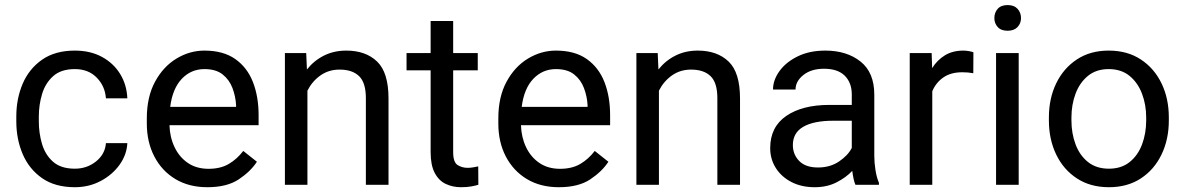

<svg xmlns="http://www.w3.org/2000/svg" viewBox="-20 -741 4752 770"><path d="M280.3 -64.5Q328.6 -64.5 365 -93.5Q401.4 -122.6 404.8 -167H490.7Q488.3 -120.1 459.2 -79.8Q430.2 -39.6 383.3 -14.9Q336.4 9.8 280.3 9.8Q200.7 9.8 148.7 -26.6Q96.7 -63 71 -123Q45.4 -183.1 45.4 -253.9V-274.4Q45.4 -345.2 71 -405.3Q96.7 -465.3 148.9 -501.7Q201.2 -538.1 280.3 -538.1Q342.3 -538.1 388.7 -512.9Q435.1 -487.8 461.7 -444.6Q488.3 -401.4 490.7 -346.7H404.8Q401.4 -395.5 367.9 -429.7Q334.5 -463.9 280.3 -463.9Q224.6 -463.9 193.1 -435.5Q161.6 -407.2 148.7 -363.8Q135.7 -320.3 135.7 -274.4V-253.9Q135.7 -207.5 148.4 -164.1Q161.1 -120.6 192.6 -92.5Q224.1 -64.5 280.3 -64.5Z M811.5 9.8Q737.8 9.8 683.3 -22.9Q628.9 -55.7 598.9 -113.5Q568.8 -171.4 568.8 -245.6V-266.1Q568.8 -352.5 601.8 -413.3Q634.8 -474.1 687.7 -506.1Q740.7 -538.1 799.8 -538.1Q875.5 -538.1 923.6 -504.2Q971.7 -470.2 994.4 -411.9Q1017.1 -353.5 1017.1 -279.3V-238.8H659.7Q661.1 -190.4 680.2 -150.6Q699.2 -110.8 733.6 -87.4Q768.1 -64 816.4 -64Q864.3 -64 897.5 -83.5Q930.7 -103 955.6 -135.7L1010.3 -92.3Q984.9 -53.2 937.5 -21.7Q890.1 9.8 811.5 9.8ZM799.8 -463.9Q746.1 -463.9 709 -424.8Q671.9 -385.7 662.6 -312.5H926.8V-319.3Q924.8 -354.5 912.4 -387.7Q899.9 -420.9 873 -442.4Q846.2 -463.9 799.8 -463.9Z M1341.8 -461.9Q1298.3 -461.9 1265.1 -438.5Q1231.9 -415 1212.9 -377.4V0H1122.6V-528.3H1208L1210.9 -462.4Q1239.3 -498 1279.3 -518.1Q1319.3 -538.1 1368.7 -538.1Q1446.8 -538.1 1492.4 -494.1Q1538.1 -450.2 1538.1 -346.2V0H1447.3V-347.2Q1447.3 -409.2 1420.2 -435.5Q1393.1 -461.9 1341.8 -461.9Z M1896 -528.3V-459H1797.4V-130.9Q1797.4 -90.3 1815.2 -79.1Q1833 -67.9 1855.5 -67.9Q1866.7 -67.9 1879.2 -70.1Q1891.6 -72.3 1897.9 -73.7L1898.4 0Q1887.7 3.4 1870.4 6.6Q1853 9.8 1828.6 9.8Q1795.4 9.8 1767.6 -3.4Q1739.7 -16.6 1723.4 -47.6Q1707 -78.6 1707 -131.3V-459H1610.4V-528.3H1707V-656.7H1797.4V-528.3Z M2221.2 9.8Q2147.5 9.8 2093 -22.9Q2038.6 -55.7 2008.5 -113.5Q1978.5 -171.4 1978.5 -245.6V-266.1Q1978.5 -352.5 2011.5 -413.3Q2044.4 -474.1 2097.4 -506.1Q2150.4 -538.1 2209.5 -538.1Q2285.2 -538.1 2333.3 -504.2Q2381.3 -470.2 2404.1 -411.9Q2426.8 -353.5 2426.8 -279.3V-238.8H2069.3Q2070.8 -190.4 2089.8 -150.6Q2108.9 -110.8 2143.3 -87.4Q2177.7 -64 2226.1 -64Q2273.9 -64 2307.1 -83.5Q2340.3 -103 2365.2 -135.7L2419.9 -92.3Q2394.5 -53.2 2347.2 -21.7Q2299.8 9.8 2221.2 9.8ZM2209.5 -463.9Q2155.8 -463.9 2118.7 -424.8Q2081.5 -385.7 2072.3 -312.5H2336.4V-319.3Q2334.5 -354.5 2322 -387.7Q2309.6 -420.9 2282.7 -442.4Q2255.9 -463.9 2209.5 -463.9Z M2751.5 -461.9Q2708 -461.9 2674.8 -438.5Q2641.6 -415 2622.6 -377.4V0H2532.2V-528.3H2617.7L2620.6 -462.4Q2648.9 -498 2689 -518.1Q2729 -538.1 2778.3 -538.1Q2856.4 -538.1 2902.1 -494.1Q2947.8 -450.2 2947.8 -346.2V0H2856.9V-347.2Q2856.9 -409.2 2829.8 -435.5Q2802.7 -461.9 2751.5 -461.9Z M3410.6 0Q3406.2 -9.8 3403.1 -24.7Q3399.9 -39.6 3397.9 -55.7Q3372.6 -28.8 3334.5 -9.5Q3296.4 9.8 3247.6 9.8Q3193.8 9.8 3153.6 -11.2Q3113.3 -32.2 3091.1 -67.6Q3068.8 -103 3068.8 -147Q3068.8 -231.9 3133.3 -276.1Q3197.8 -320.3 3306.6 -320.3H3396V-362.3Q3396 -409.2 3367.9 -437.3Q3339.8 -465.3 3284.7 -465.3Q3233.4 -465.3 3201.9 -440.2Q3170.4 -415 3170.4 -381.8H3080.1Q3080.1 -419.9 3106 -455.8Q3131.8 -491.7 3179 -514.9Q3226.1 -538.1 3290 -538.1Q3376 -538.1 3431.2 -494.1Q3486.3 -450.2 3486.3 -361.3V-115.2Q3486.3 -88.9 3491 -59.1Q3495.6 -29.3 3504.9 -7.8V0ZM3260.7 -69.3Q3309.6 -69.3 3345.5 -93.8Q3381.3 -118.2 3396 -147.9V-256.8H3321.3Q3243.7 -256.8 3201.7 -232.7Q3159.7 -208.5 3159.7 -159.2Q3159.7 -121.6 3185.1 -95.5Q3210.4 -69.3 3260.7 -69.3Z M3883.8 -531.2 3883.3 -447.3Q3863.3 -451.2 3839.4 -451.2Q3793 -451.2 3763.2 -430.4Q3733.4 -409.7 3718.8 -375V0H3628.4V-528.3H3716.3L3718.3 -467.8Q3738.3 -500 3769.3 -519Q3800.3 -538.1 3843.8 -538.1Q3853.5 -538.1 3866.2 -535.9Q3878.9 -533.7 3883.8 -531.2Z M3967.8 -668.5Q3967.8 -690.4 3981.2 -705.6Q3994.6 -720.7 4021 -720.7Q4046.9 -720.7 4060.8 -705.6Q4074.7 -690.4 4074.7 -668.5Q4074.7 -647.5 4060.8 -632.6Q4046.9 -617.7 4021 -617.7Q3994.6 -617.7 3981.2 -632.6Q3967.8 -647.5 3967.8 -668.5ZM4065.4 -528.3V0H3974.6V-528.3Z M4186.5 -258.3V-269.5Q4186.5 -346.2 4215.8 -406.7Q4245.1 -467.3 4298.8 -502.7Q4352.5 -538.1 4426.3 -538.1Q4501 -538.1 4554.9 -502.7Q4608.9 -467.3 4638.2 -406.7Q4667.5 -346.2 4667.5 -269.5V-258.3Q4667.5 -182.1 4638.2 -121.3Q4608.9 -60.5 4555.2 -25.4Q4501.5 9.8 4427.2 9.8Q4353 9.8 4299.1 -25.4Q4245.1 -60.5 4215.8 -121.3Q4186.5 -182.1 4186.5 -258.3ZM4276.9 -269.5V-258.3Q4276.9 -206.1 4293.5 -161.9Q4310.1 -117.7 4343.5 -91.1Q4377 -64.5 4427.2 -64.5Q4477.1 -64.5 4510.3 -91.1Q4543.5 -117.7 4560.1 -161.9Q4576.7 -206.1 4576.7 -258.3V-269.5Q4576.7 -321.3 4559.8 -365.5Q4543 -409.7 4509.8 -436.8Q4476.6 -463.9 4426.3 -463.9Q4376.5 -463.9 4343.3 -436.8Q4310.1 -409.7 4293.5 -365.5Q4276.9 -321.3 4276.9 -269.5Z"/></svg>

Font: Vazirmatn RD
Style: Regular
Weight: 400
Designer: Saber Rastikerdar
Foundry: Saber Rastikerdar
Version: Version 32.102